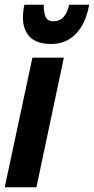

<svg xmlns="http://www.w3.org/2000/svg" viewBox="-28 -792 397 812"><path d="M109 -548H242L126 0H-8ZM69 -718Q69 -744 75 -772H157Q157 -737 165.5 -719.5Q174 -702 197 -702Q223 -702 239 -718Q255 -734 265 -772H349Q335 -692 293 -649Q251 -606 189 -606Q127 -606 98 -636Q69 -666 69 -718Z"/></svg>

Font: Noto Sans Display Ex Bold Cond
Style: Italic
Weight: 800
Width: 3
Italic angle: -12°
Designer: Monotype Design team
Foundry: Monotype Imaging Inc.
Version: Version 1.000